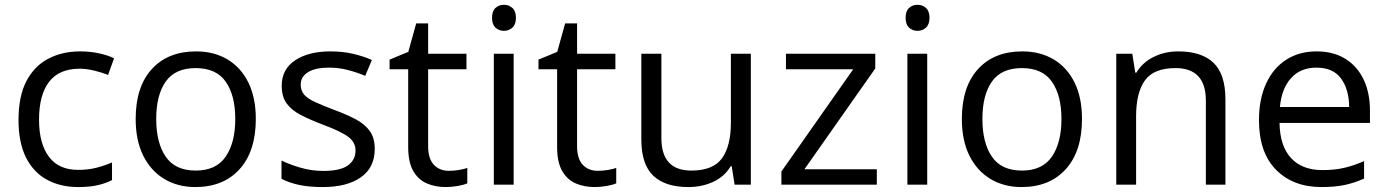

<svg xmlns="http://www.w3.org/2000/svg" viewBox="-20 -755 5673 785"><path d="M299.8 9.8Q227.5 9.8 172.4 -20Q117.2 -49.8 86.4 -110.8Q55.7 -171.9 55.7 -264.6Q55.7 -361.8 88.1 -423.6Q120.6 -485.4 177.7 -515.1Q234.9 -544.9 307.6 -544.9Q347.7 -544.9 385 -536.9Q422.4 -528.8 446.3 -516.6L421.9 -448.7Q397.5 -458.5 365.5 -466.3Q333.5 -474.1 305.7 -474.1Q222.2 -474.1 180.9 -420.7Q139.6 -367.2 139.6 -265.6Q139.6 -168.5 179.7 -114.5Q219.7 -60.5 299.3 -60.5Q341.8 -60.5 376 -69.6Q410.2 -78.6 438 -90.8V-18.6Q411.1 -4.9 378.2 2.4Q345.2 9.8 299.8 9.8Z M1025.9 -268.6Q1025.9 -136.7 959.7 -63.5Q893.6 9.8 778.3 9.8Q707 9.8 651.9 -23.2Q596.7 -56.2 565.7 -118.4Q534.7 -180.7 534.7 -268.6Q534.7 -400.4 600.8 -472.7Q667 -544.9 781.7 -544.9Q855 -544.9 909.9 -512.2Q964.8 -479.5 995.4 -417.7Q1025.9 -356 1025.9 -268.6ZM618.7 -268.6Q618.7 -171.4 657.5 -114.5Q696.3 -57.6 780.3 -57.6Q863.8 -57.6 902.8 -114.7Q941.9 -171.9 941.9 -268.6Q941.9 -364.7 903.1 -420.7Q864.3 -476.6 779.8 -476.6Q696.3 -476.6 657.5 -421.4Q618.7 -366.2 618.7 -268.6Z M1512.2 -146.5Q1512.2 -69.8 1455.3 -30Q1398.4 9.8 1299.8 9.8Q1243.7 9.8 1202.6 1Q1161.6 -7.8 1130.9 -23.9V-98.6Q1163.6 -82.5 1209 -69.3Q1254.4 -56.2 1301.8 -56.2Q1371.1 -56.2 1402.3 -78.6Q1433.6 -101.1 1433.6 -139.6Q1433.6 -172.9 1404.5 -195.1Q1375.5 -217.3 1298.3 -246.1Q1247.1 -265.6 1209.7 -284.9Q1172.4 -304.2 1152.1 -332Q1131.8 -359.9 1131.8 -404.3Q1131.8 -472.2 1186.8 -508.5Q1241.7 -544.9 1331.1 -544.9Q1379.4 -544.9 1421.6 -535.4Q1463.9 -525.9 1500.5 -509.8L1473.1 -444.8Q1439.9 -459 1402.3 -468.8Q1364.7 -478.5 1325.7 -478.5Q1269.5 -478.5 1239.5 -460Q1209.5 -441.4 1209.5 -409.2Q1209.5 -384.3 1223.4 -368.2Q1237.3 -352.1 1268.1 -337.9Q1298.8 -323.7 1349.1 -304.7Q1399.4 -286.1 1436 -266.4Q1472.7 -246.6 1492.4 -218.5Q1512.2 -190.4 1512.2 -146.5Z M1815.4 -56.6Q1835.4 -56.6 1856.4 -60.1Q1877.4 -63.5 1890.6 -68.4V-5.4Q1876.5 1 1851.3 5.4Q1826.2 9.8 1802.2 9.8Q1759.8 9.8 1725.1 -5.1Q1690.4 -20 1669.7 -55.7Q1648.9 -91.3 1648.9 -154.3V-471.7H1572.8V-511.2L1649.4 -543L1681.6 -659.2H1730.5V-535.2H1887.2V-471.7H1730.5V-156.7Q1730.5 -106.4 1753.7 -81.5Q1776.9 -56.6 1815.4 -56.6Z M2040.5 -735.4Q2060.5 -735.4 2075 -722.4Q2089.4 -709.5 2089.4 -682.1Q2089.4 -655.3 2075 -642.1Q2060.5 -628.9 2040.5 -628.9Q2019.5 -628.9 2005.6 -642.1Q1991.7 -655.3 1991.7 -682.1Q1991.7 -709.5 2005.6 -722.4Q2019.5 -735.4 2040.5 -735.4ZM2080.1 -535.2V0H1999V-535.2Z M2424.3 -56.6Q2444.3 -56.6 2465.3 -60.1Q2486.3 -63.5 2499.5 -68.4V-5.4Q2485.4 1 2460.2 5.4Q2435.1 9.8 2411.1 9.8Q2368.7 9.8 2334 -5.1Q2299.3 -20 2278.6 -55.7Q2257.8 -91.3 2257.8 -154.3V-471.7H2181.6V-511.2L2258.3 -543L2290.5 -659.2H2339.4V-535.2H2496.1V-471.7H2339.4V-156.7Q2339.4 -106.4 2362.5 -81.5Q2385.7 -56.6 2424.3 -56.6Z M3049.8 -535.2V0H2983.4L2971.7 -75.2H2967.3Q2942.4 -33.2 2896.2 -11.7Q2850.1 9.8 2794.9 9.8Q2699.2 9.8 2650.6 -36.9Q2602.1 -83.5 2602.1 -184.6V-535.2H2684.1V-190.4Q2684.1 -57.6 2806.6 -57.6Q2895.5 -57.6 2931.9 -107.9Q2968.3 -158.2 2968.3 -253.4V-535.2Z M3564.9 0H3174.8V-53.7L3468.3 -471.7H3193.4V-535.2H3558.6V-475.1L3269 -63H3564.9Z M3731.4 -735.4Q3751.5 -735.4 3765.9 -722.4Q3780.3 -709.5 3780.3 -682.1Q3780.3 -655.3 3765.9 -642.1Q3751.5 -628.9 3731.4 -628.9Q3710.4 -628.9 3696.5 -642.1Q3682.6 -655.3 3682.6 -682.1Q3682.6 -709.5 3696.5 -722.4Q3710.4 -735.4 3731.4 -735.4ZM3771 -535.2V0H3689.9V-535.2Z M4403.8 -268.6Q4403.8 -136.7 4337.6 -63.5Q4271.5 9.8 4156.2 9.8Q4085 9.8 4029.8 -23.2Q3974.6 -56.2 3943.6 -118.4Q3912.6 -180.7 3912.6 -268.6Q3912.6 -400.4 3978.8 -472.7Q4044.9 -544.9 4159.7 -544.9Q4232.9 -544.9 4287.8 -512.2Q4342.8 -479.5 4373.3 -417.7Q4403.8 -356 4403.8 -268.6ZM3996.6 -268.6Q3996.6 -171.4 4035.4 -114.5Q4074.2 -57.6 4158.2 -57.6Q4241.7 -57.6 4280.8 -114.7Q4319.8 -171.9 4319.8 -268.6Q4319.8 -364.7 4281 -420.7Q4242.2 -476.6 4157.7 -476.6Q4074.2 -476.6 4035.4 -421.4Q3996.6 -366.2 3996.6 -268.6Z M4797.4 -544.9Q4892.6 -544.9 4941.4 -498.3Q4990.2 -451.7 4990.2 -348.6V0H4910.2V-343.3Q4910.2 -476.6 4786.1 -476.6Q4697.3 -476.6 4661.1 -426.3Q4625 -376 4625 -280.3V0H4543.9V-535.2H4609.4L4621.6 -458H4626Q4651.9 -500.5 4697.5 -522.7Q4743.2 -544.9 4797.4 -544.9Z M5363.3 -544.9Q5431.6 -544.9 5480.5 -514.6Q5529.3 -484.4 5555.2 -429.9Q5581.1 -375.5 5581.1 -302.7V-252.4H5211.4Q5212.9 -158.2 5258.3 -108.9Q5303.7 -59.6 5386.2 -59.6Q5437 -59.6 5476.1 -68.8Q5515.1 -78.1 5557.1 -96.2V-24.9Q5516.6 -6.8 5476.8 1.5Q5437 9.8 5382.8 9.8Q5267.1 9.8 5197.3 -60.8Q5127.4 -131.3 5127.4 -263.7Q5127.4 -350.1 5156.5 -413.3Q5185.5 -476.6 5238.5 -510.7Q5291.5 -544.9 5363.3 -544.9ZM5362.3 -478.5Q5297.4 -478.5 5258.8 -436Q5220.2 -393.6 5212.9 -317.4H5496.1Q5495.6 -389.2 5463.1 -433.8Q5430.7 -478.5 5362.3 -478.5Z"/></svg>

Font: Open Sans
Style: Regular
Weight: 400
Designer: Monotype Design Team
Foundry: Monotype Imaging Inc.
Version: Version 3.000; ttfautohint (v1.8.4)